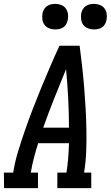

<svg xmlns="http://www.w3.org/2000/svg" viewBox="-44 -971 572 991"><path d="M-23 0 -24 -80H24Q33 -136 50 -191.5Q67 -247 86 -301.5Q105 -356 126 -410.5Q147 -465 169.5 -519.5Q192 -574 215 -627.5Q238 -681 263 -735H367Q374 -681 380 -627.5Q386 -574 390.5 -519.5Q395 -465 398 -410.5Q401 -356 402 -301.5Q403 -247 401 -191.5Q399 -136 390 -80H427V0H252V-80H299Q305 -118 308 -156Q311 -194 312 -232H153Q141 -194 131 -156Q121 -118 115 -80H152V0ZM179 -312H312Q312 -388 308 -463.5Q304 -539 297 -614Q266 -539 236 -463.5Q206 -388 179 -312ZM441 -819Q425 -819 410.5 -824.5Q396 -830 386.5 -842Q377 -854 375 -869.5Q373 -885 375 -901Q377 -912 383 -922.5Q389 -933 398.5 -939.5Q408 -946 419 -948.5Q430 -951 441 -951Q457 -951 471.5 -945.5Q486 -940 495 -928Q504 -916 506.5 -900.5Q509 -885 506 -869Q504 -858 498.5 -847.5Q493 -837 483.5 -830.5Q474 -824 463 -821.5Q452 -819 441 -819ZM241 -819Q225 -819 210.5 -824.5Q196 -830 186.5 -842Q177 -854 175 -869.5Q173 -885 175 -901Q177 -912 183 -922.5Q189 -933 198.5 -939.5Q208 -946 219 -948.5Q230 -951 241 -951Q257 -951 271.5 -945.5Q286 -940 295 -928Q304 -916 306.5 -900.5Q309 -885 306 -869Q304 -858 298.5 -847.5Q293 -837 283.5 -830.5Q274 -824 263 -821.5Q252 -819 241 -819Z"/></svg>

Font: Iosevka Curly Slab Medium
Style: Italic
Weight: 500
Italic angle: -9°
Monospace: yes
Designer: Belleve Invis
Foundry: Belleve Invis
Version: Version 22.1.2; ttfautohint (v1.8.4)